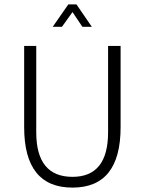

<svg xmlns="http://www.w3.org/2000/svg" viewBox="-20 -842 684 874"><path d="M529 -263Q529 12 310 12Q90 12 90 -263V-633H145V-240Q145 -37 310 -37Q472 -37 472 -240V-633H529ZM291 -822H328L398 -720H355L310 -787L262 -720H220Z"/></svg>

Font: Tajawal Light
Style: Regular
Weight: 300
Designer: Boutros Fonts
Foundry: Created by Boutros International 2017
Version: Version 1.700